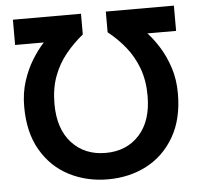

<svg xmlns="http://www.w3.org/2000/svg" viewBox="-52 -759 881 840"><g transform="rotate(-5 388.5 -339.0)"><path d="M389 27Q483 27 559 -12.5Q635 -52 680.5 -130Q726 -208 726 -321Q726 -382 709.5 -433Q693 -484 668 -524.5Q643 -565 616 -594H742V-705H443V-614Q485 -581 519 -539Q553 -497 573 -443.5Q593 -390 593 -322Q593 -212 537 -150.5Q481 -89 389 -89Q297 -89 240.5 -150.5Q184 -212 184 -322Q184 -390 204 -443.5Q224 -497 258.5 -539Q293 -581 334 -614V-705H35V-594H161Q134 -565 109 -524.5Q84 -484 67.5 -433Q51 -382 51 -321Q51 -208 96.5 -130Q142 -52 219 -12.5Q296 27 389 27Z"/></g></svg>

Font: Repo DemiBold
Style: Regular
Weight: 600
Designer: Stefan Peev
Foundry: Context Ltd
Version: Version 1.502